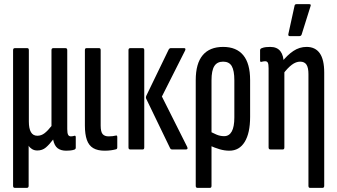

<svg xmlns="http://www.w3.org/2000/svg" viewBox="-20 -720 1625 925"><path d="M51 185Q43 185 43 175V-478Q43 -488 51 -488H112Q119 -488 119 -478V-134Q119 -101 129 -83.5Q139 -66 160 -66Q179 -66 195 -78.5Q211 -91 228 -113V-478Q228 -488 236 -488H296Q304 -488 304 -478V-98Q304 -79 308 -71Q312 -63 322 -63Q327 -63 331.5 -64Q336 -65 339 -66Q345 -67 345 -59V-8Q345 -2 338 1Q329 4 318.5 5Q308 6 299 6Q273 6 257.5 -6Q242 -18 236 -47V-48Q218 -24 201 -9.5Q184 5 160 5Q145 5 134 -2Q123 -9 118 -18V175Q118 185 110 185Z M484 6Q450 6 429 -6.5Q408 -19 398.5 -46Q389 -73 389 -115V-478Q389 -488 396 -488H458Q465 -488 465 -478V-115Q465 -85 474.5 -74Q484 -63 503 -63Q513 -63 522 -64Q531 -65 539 -67Q545 -69 545 -59V-10Q545 -3 540 -1Q529 2 515 4Q501 6 484 6Z M808 0Q803 0 800 -5L685 -243Q681 -250 685 -259L793 -482Q797 -488 801 -488H868Q872 -488 873 -485Q874 -482 872 -477L760 -255L882 -12Q887 0 876 0ZM607 0Q599 0 599 -10V-478Q599 -488 607 -488H668Q675 -488 675 -478V-10Q675 0 668 0Z M931 185Q923 185 923 175V-334Q923 -414 956.5 -454Q990 -494 1055 -494Q1119 -494 1152 -454Q1185 -414 1185 -334V-157Q1185 -79 1159 -36.5Q1133 6 1085 6Q1062 6 1038 -1Q1014 -8 988 -20V-88Q1004 -80 1022 -72Q1040 -64 1060 -64Q1084 -64 1096.5 -86.5Q1109 -109 1109 -154V-333Q1109 -380 1096.5 -401.5Q1084 -423 1055 -423Q1026 -423 1012.5 -401.5Q999 -380 999 -333V175Q999 185 992 185Z M1473 185Q1466 185 1466 175V-363Q1466 -394 1456.5 -408.5Q1447 -423 1426 -423Q1406 -423 1386 -408Q1366 -393 1344 -364L1336 -419Q1364 -455 1393.5 -474.5Q1423 -494 1457 -494Q1499 -494 1520.5 -463.5Q1542 -433 1542 -370V175Q1542 185 1534 185ZM1283 0Q1274 0 1274 -10V-391Q1274 -410 1270.5 -417.5Q1267 -425 1257 -425Q1253 -425 1248 -424Q1243 -423 1239 -422Q1233 -421 1233 -428V-478Q1233 -485 1241 -488Q1251 -492 1261.5 -493Q1272 -494 1282 -494Q1315 -494 1331 -473Q1347 -452 1347 -413V-401L1350 -384V-10Q1350 0 1343 0ZM1376 -546Q1368 -546 1369 -555L1399 -692Q1400 -700 1409 -700H1470Q1480 -700 1476 -690L1433 -553Q1430 -546 1422 -546Z"/></svg>

Font: Sofia Sans Extra Condensed Medium
Style: Regular
Weight: 500
Version: Version 4.100